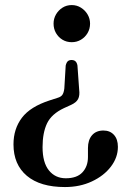

<svg xmlns="http://www.w3.org/2000/svg" viewBox="-20 -606 512 776"><path d="M300 -243.5 293 -341.5Q291 -352.5 285.2 -358Q279.5 -363.5 269 -363.5Q259.5 -363.5 254 -358.5Q248.5 -353.5 245.5 -341L240 -248.5Q238 -231.5 232.2 -223Q226.5 -214.5 212.5 -210.5L181.5 -200.5Q102.5 -175 68.5 -130Q34.5 -85 34.5 -22.5Q34.5 59 88.5 104.5Q142.5 150 242.5 150Q303 150 351.5 127.2Q400 104.5 428.2 67.5Q456.5 30.5 456.5 -12.5Q456.5 -43.5 440.5 -61Q424.5 -78.5 398 -78.5Q368.5 -78.5 352 -59.5Q335.5 -40.5 335.5 -7.5V28.5Q335.5 66.5 313.2 90.5Q291 114.5 246 114.5Q203.5 114.5 177.8 82.8Q152 51 152 -11.5Q152 -69.5 170.2 -107.5Q188.5 -145.5 238.5 -169L266 -181.5Q288.5 -191.5 295.8 -206Q303 -220.5 300 -243.5ZM270 -585.5Q290.5 -585.5 307.2 -575Q324 -564.5 334 -547.5Q344 -530.5 344 -510.5Q344 -489.5 334 -472.5Q324 -455.5 307.2 -445.5Q290.5 -435.5 270 -435.5Q249 -435.5 232.5 -445.5Q216 -455.5 206.2 -472.5Q196.5 -489.5 196.5 -510.5Q196.5 -530.5 206.2 -547.5Q216 -564.5 232.5 -575Q249 -585.5 270 -585.5Z"/></svg>

Font: Fraunces
Style: Regular
Weight: 400
Version: Version 1.000;[b76b70a41]